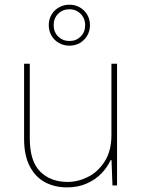

<svg xmlns="http://www.w3.org/2000/svg" viewBox="-20 -793 608 821"><path d="M457 -105.5 456.5 -183.6V-520.5H480.5V0H460.9ZM269.5 -15.1Q313.5 -15.1 356.4 -36.6Q399.4 -58.1 428 -103.3Q456.5 -148.4 456.5 -215.3L458 -108.4H453.1Q439 -77.6 413.6 -51.3Q388.2 -24.9 350.8 -8.3Q313.5 8.3 267.1 8.3Q213.9 8.3 172.6 -13.7Q131.3 -35.6 107.2 -82Q83 -128.4 83 -199.2V-520.5H107.4V-201.2Q107.4 -104 151.6 -59.6Q195.8 -15.1 269.5 -15.1ZM188.5 -685.5Q188.5 -710.4 200.2 -730.2Q211.9 -750 232.2 -761.5Q252.4 -772.9 276.9 -772.9Q301.3 -772.9 321.3 -761.5Q341.3 -750 353 -730.2Q364.7 -710.4 364.7 -685.5Q364.7 -660.6 353 -640.6Q341.3 -620.6 321.3 -609.1Q301.3 -597.7 276.9 -597.7Q252.4 -597.7 232.2 -609.1Q211.9 -620.6 200.2 -640.6Q188.5 -660.6 188.5 -685.5ZM344.2 -685.5Q344.2 -705.1 335.2 -720.5Q326.2 -735.8 311 -744.6Q295.9 -753.4 277.3 -753.4Q248.5 -753.4 229 -734.4Q209.5 -715.3 209.5 -685.5Q209.5 -655.8 229 -636.7Q248.5 -617.7 277.3 -617.7Q305.7 -617.7 325 -636.7Q344.2 -655.8 344.2 -685.5Z"/></svg>

Font: Wand UI Pro
Style: Regular
Weight: 400
Designer: Andreas Faust
Version: Version 1.003;FEAKit 1.0